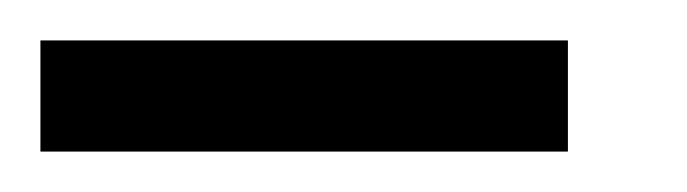

<svg xmlns="http://www.w3.org/2000/svg" viewBox="-20 -746 340 95"><path d="M0 -726H261V-671H0Z"/></svg>

Font: Sora-SIA Light
Style: Regular
Weight: 300
Designer: Jonathan Barnbrook, Julián Moncada
Foundry: Barnbrook Fonts
Version: Version 2.000